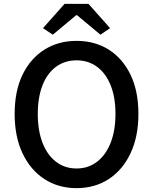

<svg xmlns="http://www.w3.org/2000/svg" viewBox="-20 -962 794 996"><path d="M377 14Q283 14 210.5 -33Q138 -80 97 -166.5Q56 -253 56 -371Q56 -490 97 -574.5Q138 -659 210.5 -704.5Q283 -750 377 -750Q472 -750 544 -704.5Q616 -659 657 -574.5Q698 -490 698 -371Q698 -253 657 -166.5Q616 -80 544 -33Q472 14 377 14ZM377 -88Q438 -88 483.5 -123Q529 -158 554 -221.5Q579 -285 579 -371Q579 -457 554 -519.5Q529 -582 483.5 -615.5Q438 -649 377 -649Q316 -649 270.5 -615.5Q225 -582 200.5 -519.5Q176 -457 176 -371Q176 -285 200.5 -221.5Q225 -158 270.5 -123Q316 -88 377 -88ZM254 -782 203 -816 315 -942H439L551 -816L501 -782L380 -883H375Z"/></svg>

Font: Noto Sans KR Thin Medium
Style: Regular
Weight: 500
Version: Version 2.004-H2;hotconv 1.0.118;makeotfexe 2.5.65603